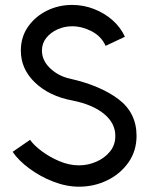

<svg xmlns="http://www.w3.org/2000/svg" viewBox="-20 -726 590 760"><path d="M293 13Q242.5 13 190.5 -7.2Q138.5 -27.5 95.8 -59.2Q53 -91 30 -125L99 -172.5Q114 -151 145 -127.8Q176 -104.5 215 -88Q254 -71.5 292.5 -71.5Q328 -71.5 361 -85.8Q394 -100 415.2 -126Q436.5 -152 436.5 -188Q436.5 -238.5 391.8 -275.2Q347 -312 267.5 -328Q175.5 -345 119 -398.8Q62.5 -452.5 62.5 -525.5Q62.5 -579.5 91 -620.2Q119.5 -661 165.8 -683.8Q212 -706.5 265.5 -706.5Q311 -706.5 352.5 -690.2Q394 -674 425.8 -645.8Q457.5 -617.5 474.5 -580.5L398 -544.5Q381 -582.5 342.8 -602.2Q304.5 -622 265.5 -622Q235 -622 207.8 -609.8Q180.5 -597.5 163.2 -576Q146 -554.5 146 -526Q146 -486.5 178.8 -455.5Q211.5 -424.5 257.5 -414.5Q377 -387.5 448.8 -333.5Q520.5 -279.5 520.5 -188.5Q520.5 -129 488.8 -83.5Q457 -38 405 -12.5Q353 13 293 13Z"/></svg>

Font: Urbanist Medium
Style: Regular
Weight: 500
Designer: Corey Hu
Foundry: Corey Hu
Version: Version 1.321; ttfautohint (v1.8.4.7-5d5b)